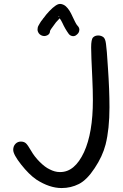

<svg xmlns="http://www.w3.org/2000/svg" viewBox="-20 -954 621 972"><path d="M279.3 -873Q271.5 -867.2 279.3 -869.1ZM282.2 -861.3Q257.8 -835.9 256.8 -832Q242.2 -812.5 238.3 -806.6Q236.3 -801.8 233.4 -797.9Q233.4 -782.2 219.7 -775.4Q211.9 -771.5 204.1 -771.5Q196.3 -771.5 188.5 -775.4Q172.9 -783.2 169.9 -801.8Q169.9 -803.7 170.9 -813.5Q171.9 -819.3 174.8 -824.2Q176.8 -828.1 181.2 -835.4Q185.5 -842.8 187.5 -845.7Q189.5 -848.6 195.3 -855.5Q200.2 -863.3 202.1 -864.3Q211.9 -878.9 229.5 -897.5Q247.1 -916 261.7 -925.8Q277.3 -936.5 290 -933.6Q303.7 -930.7 313.5 -921.9Q323.2 -913.1 332 -899.4Q340.8 -884.8 346.7 -871.1Q352.5 -857.4 360.4 -842.8Q367.2 -829.1 373 -823.2Q380.9 -815.4 381.8 -804.7Q381.8 -794.9 377 -787.1Q371.1 -779.3 363.3 -774.4Q354.5 -769.5 345.7 -771.5Q335 -773.4 328.1 -782.2Q309.6 -807.6 295.9 -837.9Q290 -850.6 282.2 -861.3ZM441.4 -713.9Q441.4 -754.9 451.2 -764.6Q460.9 -774.4 477.1 -774.4Q493.2 -774.4 504.9 -764.6Q513.7 -755.9 516.6 -731.4Q520.5 -708 526.4 -611.3Q534.2 -500 534.2 -411.1Q534.2 -300.8 514.6 -222.7Q499 -162.1 459 -102.5Q419.9 -43 379.4 -22.5Q338.9 -2 292 -2Q230.5 -2 164.1 -44.9Q127 -70.3 86.9 -121.1Q46.9 -171.9 46.9 -195.3Q46.9 -213.9 58.1 -225.6Q69.3 -237.3 85.4 -237.3Q101.6 -237.3 111.3 -228.5Q120.1 -220.7 137.7 -190.4Q154.3 -161.1 180.7 -134.8Q208 -107.4 231.4 -96.7Q257.8 -83 282.2 -83H285.2Q358.4 -83 405.3 -183.6Q450.2 -281.2 450.2 -446.3Q450.2 -497.1 447.3 -557.6Q441.4 -677.7 441.4 -713.9Z"/></svg>

Font: sage sans
Style: Regular
Weight: 400
Version: Version 001.032